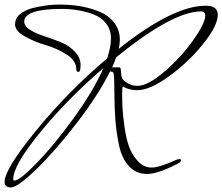

<svg xmlns="http://www.w3.org/2000/svg" viewBox="-20 -750 974 841"><path d="M478 -427Q478 -436 462 -437Q412 -336 318 -213.5Q224 -91 140.5 -10Q57 71 28.5 71Q0 71 0 47Q0 -9 138.5 -178.5Q277 -348 449 -494Q466 -543 466 -581.5Q466 -620 444.5 -647.5Q423 -675 387 -688Q323 -711 252 -711Q88 -711 86 -656Q86 -635 111 -619.5Q136 -604 172.5 -592Q209 -580 245.5 -565.5Q282 -551 307.5 -524Q333 -497 333 -466Q333 -435 323.5 -435Q314 -435 314 -447Q314 -484 272 -511Q230 -538 180 -552.5Q130 -567 88 -591Q46 -615 46 -642.5Q46 -670 67 -687.5Q88 -705 120 -714Q184 -730 236 -730Q288 -730 330.5 -723Q373 -716 414 -699.5Q455 -683 480 -651Q505 -619 505 -575Q505 -559 500 -536Q738 -725 881 -725Q934 -725 934 -685Q934 -638 870.5 -558.5Q807 -479 722 -417Q637 -355 582 -355Q548 -355 522 -369Q521 -370 518 -370Q515 -370 515 -339.5Q515 -309 516.5 -278.5Q518 -248 525 -196.5Q532 -145 545 -108.5Q558 -72 584 -44Q610 -16 643.5 -16Q677 -16 748 -48Q758 -53 765.5 -53Q773 -53 773 -49Q773 -40 758 -33Q672 12 624 12Q576 12 544.5 -22.5Q513 -57 501 -115.5Q489 -174 485 -228.5Q481 -283 481 -345Q481 -407 478 -427ZM489 -499Q481 -476 471 -455H503Q508 -455 509 -446Q510 -437 511 -424Q512 -411 518 -402.5Q524 -394 541.5 -384Q559 -374 582 -374Q628 -374 700.5 -436.5Q773 -499 826 -573.5Q879 -648 879 -682Q879 -700 861 -700Q736 -700 489 -499ZM43 41Q66 41 141 -36Q216 -113 303 -233Q390 -353 433 -452Q275 -316 156.5 -171Q38 -26 38 34Q38 41 43 41Z"/></svg>

Font: Mrs Saint Delafield
Style: Regular
Weight: 400
Designer: Alejandro Paul
Foundry: Alejandro Paul
Version: Version 1.000